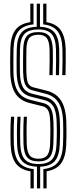

<svg xmlns="http://www.w3.org/2000/svg" viewBox="-20 -924 414 1040"><path d="M180.2 96.5V-21.2Q124.8 -23.2 99.8 -51.4Q74.8 -79.5 72.5 -142.5Q71.8 -172 71.6 -196.9Q71.5 -221.8 72.1 -244.8Q72.8 -267.8 74.2 -291.8H91.5Q90.2 -267.2 89.5 -244Q88.8 -220.8 88.9 -196.4Q89 -172 89.8 -143Q92 -85 114.8 -60.2Q137.5 -35.5 188.5 -35.5Q239.2 -35.5 261.8 -60.4Q284.2 -85.2 286.2 -143.5Q287.2 -166.5 287.5 -184Q287.8 -201.5 287.8 -219.6Q287.8 -237.8 286.8 -262.8Q285.8 -301.2 278.2 -325.8Q270.8 -350.2 255.5 -363.9Q240.2 -377.5 216 -383L151.8 -399Q122.5 -406 104.9 -422.4Q87.2 -438.8 79.2 -466.2Q71.2 -493.8 70.2 -533.2Q69.5 -562.5 69.9 -595Q70.2 -627.5 70.8 -658.5Q72.5 -721 97.5 -749Q122.5 -777 179 -778.8V-904H196.5V-778.8Q250.2 -777 274.4 -748.9Q298.5 -720.8 300.8 -658Q301.5 -633.2 301.2 -595.1Q301 -557 299.8 -517H282.5Q283.5 -557 283.8 -595Q284 -633 283.2 -657.2Q281.2 -715.5 259.4 -740Q237.5 -764.5 188 -764.5Q135.2 -764.5 112.5 -740.2Q89.8 -716 88.2 -657.8Q87.8 -627 87.4 -594.8Q87 -562.5 87.8 -533.8Q88.8 -496 95.8 -472Q102.8 -448 117.5 -434.8Q132.2 -421.5 156.2 -415.8L220.2 -400Q250.2 -393.2 268.2 -376.1Q286.2 -359 294.8 -331.1Q303.2 -303.2 304.2 -263.5Q305.2 -239.5 305.4 -221.8Q305.5 -204 305.1 -186.1Q304.8 -168.2 303.8 -142.8Q301.5 -80 276.9 -51.6Q252.2 -23.2 197.5 -21.2V96.5ZM145.2 96.5V4Q90.8 -4.5 65.4 -39.2Q40 -74 37.5 -141.2Q36.8 -168.5 36.6 -193.8Q36.5 -219 37.1 -243.2Q37.8 -267.5 39.5 -291.8H57Q55.5 -268.2 54.8 -245.1Q54 -222 54.1 -196.8Q54.2 -171.5 55 -141.8Q57.5 -76.8 82.6 -45.1Q107.8 -13.5 162.8 -8.2V96.5ZM215 96.5V-8.2Q269 -13.8 294 -45.5Q319 -77.2 321.2 -142Q322 -165.2 322.4 -183.1Q322.8 -201 322.6 -219.9Q322.5 -238.8 321.8 -264.2Q320.5 -307.5 310.5 -338.6Q300.5 -369.8 279.5 -389.2Q258.5 -408.8 224.2 -417L160.8 -433.5Q141 -438 129.1 -448.8Q117.2 -459.5 111.8 -480Q106.2 -500.5 105.2 -534.2Q104.5 -563 104.9 -594.8Q105.2 -626.5 105.8 -657Q107 -708 125.6 -729.1Q144.2 -750.2 188 -750.2Q228.5 -750.2 246.2 -729Q264 -707.8 266 -656.8Q266.8 -632.8 266.4 -595Q266 -557.2 265 -517H247.5Q248.5 -557.8 248.9 -595Q249.2 -632.2 248.5 -656Q247 -700 233.4 -717.9Q219.8 -735.8 188 -735.8Q153 -735.8 138.5 -718Q124 -700.2 123 -656.5Q122.8 -626 122.4 -594.6Q122 -563.2 122.8 -534.8Q123.5 -505.2 127.4 -487.9Q131.2 -470.5 140.4 -461.9Q149.5 -453.2 165 -449.8L228.2 -434Q266.8 -425 290.8 -403Q314.8 -381 326.2 -346.5Q337.8 -312 339.2 -265Q340 -239 340 -219.9Q340 -200.8 339.8 -182.6Q339.5 -164.5 338.8 -141.2Q336.2 -74 311 -39.4Q285.8 -4.8 232.5 3.8V96.5ZM188.5 -49.8Q146.2 -49.8 127.8 -71.2Q109.2 -92.8 107.2 -143.8Q106.8 -172.2 106.5 -196.1Q106.2 -220 106.9 -243.1Q107.5 -266.2 108.8 -291.8H125.8Q124.8 -265.5 124.2 -242.5Q123.8 -219.5 123.9 -196Q124 -172.5 124.8 -144.5Q126.2 -100.5 140.6 -82.4Q155 -64.2 188.5 -64.2Q221.5 -64.2 235.8 -82.6Q250 -101 251.5 -145Q252.2 -170 252.6 -187.2Q253 -204.5 252.9 -221.4Q252.8 -238.2 252 -261.5Q251.2 -291.5 246.8 -309.4Q242.2 -327.2 233 -336.6Q223.8 -346 207.8 -349.2L143.2 -365.2Q105.2 -374.2 82 -395.6Q58.8 -417 47.8 -451Q36.8 -485 35.5 -532Q34.8 -562 35.1 -595Q35.5 -628 36 -659.8Q37.8 -727 63.1 -761.4Q88.5 -795.8 144.2 -804V-904H161.5V-791.8Q105.5 -786.5 80.4 -755.2Q55.2 -724 53.2 -659Q53 -627.5 52.5 -594.8Q52 -562 52.8 -532.5Q54 -489.2 63.5 -458.5Q73 -427.8 93.5 -408.9Q114 -390 147.5 -382.2L212 -366.2Q232 -361.8 244.2 -350.2Q256.5 -338.8 262.5 -317.5Q268.5 -296.2 269.5 -262.2Q270.2 -238.5 270.4 -221.4Q270.5 -204.2 270.1 -186.6Q269.8 -169 269 -144.2Q267 -93.2 248.6 -71.5Q230.2 -49.8 188.5 -49.8ZM317.2 -517Q318.5 -556.2 318.8 -594.9Q319 -633.5 318.2 -658.5Q316 -723.5 291.6 -755Q267.2 -786.5 214 -791.8V-904H231.5V-804Q284.2 -795.5 308.8 -760.9Q333.2 -726.2 335.8 -659.2Q336.5 -633 336.1 -594.1Q335.8 -555.2 334.8 -517Z"/></svg>

Font: Big Shoulders Inline Display Thin SemiBold
Style: Regular
Weight: 600
Version: Version 2.002